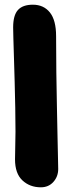

<svg xmlns="http://www.w3.org/2000/svg" viewBox="-20 -786 306 818"><path d="M154 12Q107 12 75.5 -17.5Q44 -47 44 -107Q44 -121 44.5 -135.5Q45 -150 45 -165Q45 -180 45.5 -195Q46 -210 46 -225Q46 -272 45 -326.5Q44 -381 42.5 -436Q41 -491 39.5 -539Q38 -587 37 -621.5Q36 -656 36 -669Q36 -721 56.5 -743.5Q77 -766 120 -766Q166 -766 192.5 -733Q219 -700 219 -632Q219 -554 220 -477.5Q221 -401 222.5 -332Q224 -263 225 -207.5Q226 -152 227 -115Q228 -78 228 -66Q228 -34 207.5 -11Q187 12 154 12Z"/></svg>

Font: Shantell Sans ExtraBold
Style: Regular
Weight: 800
Designer: Stephen Nixon, Anya Danilova, Shantell Martin
Foundry: Arrow Type
Version: Version 1.011;[c5ecc13dd]